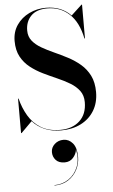

<svg xmlns="http://www.w3.org/2000/svg" viewBox="-69 -805 712 1205"><g transform="rotate(-5 287.0 -202.0)"><path d="M226.2 146Q226.2 116.8 249.2 95.9Q272.2 75 305.2 75Q339 75 363.1 103.4Q387.2 131.8 387.2 191Q387.2 232 367.8 269.8Q348.2 307.6 311.8 331.8Q275.2 356 224.2 356V353.6Q275 353.6 314.8 326.1Q354.6 298.6 373.1 250.9Q391.6 203.2 378.2 143Q374.4 171.5 354.1 194.2Q333.9 217 300.9 217Q264.1 217 245.2 196.1Q226.2 175.2 226.2 146ZM47.2 10H43.8V-207H47.2Q61.8 -148 91.1 -98.3Q120.4 -48.6 169.2 -18.6Q218 11.4 290.8 11.4Q367.2 11.4 413.2 -30.9Q459.2 -73.2 459.2 -149Q459.2 -191.6 437.2 -221Q415.2 -250.4 379.1 -271.9Q343 -293.5 299.8 -312.3Q256.5 -331.1 213.2 -352.1Q170 -373.1 133.9 -401.4Q97.8 -429.6 75.8 -470.2Q53.8 -510.8 53.8 -569Q53.8 -627 83.4 -669.9Q113.1 -712.9 161.7 -736.4Q210.2 -760 266.8 -760Q364.6 -760 424.4 -697.6L491.8 -760H495.2V-547H491.8Q470.8 -650.5 414.2 -702.9Q357.8 -755.4 275.2 -755.4Q207.8 -755.4 173 -719.8Q138.2 -684.2 138.2 -628Q138.2 -589.6 159.8 -562.8Q181.2 -536 216.7 -515.5Q252.1 -495 294.4 -476.1Q336.8 -457.1 379.1 -435Q421.4 -412.9 456.8 -382.8Q492.2 -352.6 513.8 -309.8Q535.2 -266.9 535.2 -206Q535.2 -139 505.1 -89.3Q475 -39.6 421.4 -12.3Q367.8 15 297.2 15Q235.1 15 190.8 -5Q146.4 -25 116 -58.8Z"/></g></svg>

Font: Bodoni* 72 Medium
Style: Regular
Weight: 500
Version: Version 1.002; ttfautohint (v0.97) -l 8 -r 50 -G 200 -x 14 -